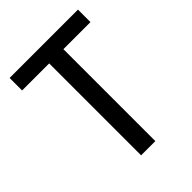

<svg xmlns="http://www.w3.org/2000/svg" viewBox="-192 -759 858 858"><g transform="rotate(-45 237.0 -330.0)"><path d="M192 0V-660H282V0ZM21 -581V-660H453V-581Z"/></g></svg>

Font: Bricolage Grotesque SemiCondensed
Style: Regular
Weight: 400
Width: 4
Designer: Mathieu Triay
Foundry: Atelier Triay
Version: Version 1.001;gftools[0.9.33.dev8+g029e19f]